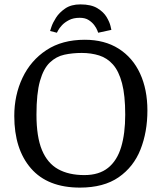

<svg xmlns="http://www.w3.org/2000/svg" viewBox="-20 -841 736 874"><path d="M344 13Q197 13 121 -74.5Q45 -162 45 -313Q45 -408 82.5 -487Q120 -566 191.5 -613Q263 -660 366 -660Q456 -660 520 -619.5Q584 -579 617.5 -506.5Q651 -434 651 -338Q651 -240 619.5 -160.5Q588 -81 520 -34Q452 13 344 13ZM364 -44Q431 -44 472 -77Q513 -110 531.5 -171.5Q550 -233 550 -319Q550 -407 535.5 -462Q521 -517 494.5 -547Q468 -577 431.5 -588.5Q395 -600 352 -600Q310 -600 273 -592Q236 -584 207 -556.5Q178 -529 162 -472.5Q146 -416 146 -319Q146 -218 171 -158Q196 -98 244.5 -71Q293 -44 364 -44ZM427 -692Q427 -692 423 -702.5Q419 -713 409.5 -726Q400 -739 384 -749.5Q368 -760 343 -760Q314 -760 294 -749.5Q274 -739 262 -726Q250 -713 244.5 -702.5Q239 -692 239 -692L208 -700Q208 -700 214 -718.5Q220 -737 235 -760.5Q250 -784 277 -802.5Q304 -821 346 -821Q395 -821 423.5 -803.5Q452 -786 465.5 -763Q479 -740 483 -722.5Q487 -705 487 -705Z"/></svg>

Font: Faustina VF Beta
Style: Regular
Weight: 400
Designer: Alfonso Garcia
Foundry: Omnibus-Type
Version: Version 1.006